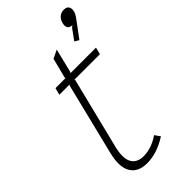

<svg xmlns="http://www.w3.org/2000/svg" viewBox="-279 -965 1041 1041"><g transform="rotate(-45 241.5 -444.5)"><path d="M314 -71.8 335.9 -41Q256.8 9.8 180.2 9.8Q111.8 9.8 84 -36.1Q56.2 -82 78.1 -170.9L180.2 -585L184.1 -589.8H106L116.2 -629.9H193.8L191.9 -634.8L221.2 -750L269 -772.9L234.9 -634.8L231 -629.9H426.8L417 -589.8H221.2L223.1 -585L121.1 -174.8Q103.5 -103 123 -66.9Q142.6 -30.8 193.8 -30.8Q254.4 -30.8 314 -71.8ZM481 -852.1Q477.1 -836.9 466.8 -823.2L392.1 -722.2L367.2 -736.8L412.1 -798.8L422.9 -806.2Q381.8 -809.1 393.1 -852.1Q398.4 -874 413.1 -886.5Q427.7 -898.9 448.2 -898.9Q469.7 -898.9 478 -886.5Q486.3 -874 481 -852.1Z"/></g></svg>

Font: Sinkin Sans 200 X Light Italic
Style: Regular
Weight: 200
Italic angle: -112°
Designer: Keith Bates
Foundry: K-Type
Version: Sinkin Sans (version 1.0)  by Keith Bates   •   © 2014   www